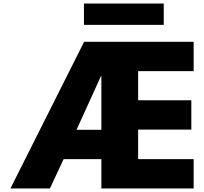

<svg xmlns="http://www.w3.org/2000/svg" viewBox="-20 -1060 1148 1080"><path d="M337.8 -165H550.2V0H1069.3V-165H757V-331H1056.2V-496H757V-660H1069.3V-825H453.3L38.7 0H260.8ZM550.2 -330H410.5L548 -632H550.2ZM452.2 -1040V-920H901V-1040Z"/></svg>

Font: Hussar
Style: BdWide
Weight: 700
Foundry: Cannot Into Space Fonts
Version: Version 2.00